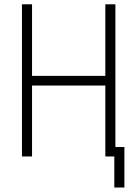

<svg xmlns="http://www.w3.org/2000/svg" viewBox="-20 -713 626 875"><path d="M501 141.6V0H460V-323.2H126V0H80.1V-693.4H126V-367.2H460V-693.4H505.9V-43H546.9V141.6Z"/></svg>

Font: Cascadia Code ExtraLight
Style: Regular
Weight: 200
Monospace: yes
Designer: Aaron Bell
Foundry: Saja Typeworks
Version: Version 2407.024; ttfautohint (v1.8.4)